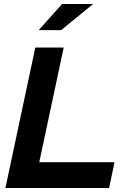

<svg xmlns="http://www.w3.org/2000/svg" viewBox="-20 -937 656 957"><path d="M7 0 156 -700H297.5L175.7 -128.4H550.8L523.9 0ZM172.7 -786.8 289.7 -917.1H444.1L284.8 -786.8Z"/></svg>

Font: Red Hat Display
Style: Italic
Weight: 300
Italic angle: -12°
Designer: Pentagram, MCKL
Foundry: Pentagram, MCKL
Version: Version 1.023